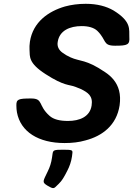

<svg xmlns="http://www.w3.org/2000/svg" viewBox="-20 -741 699 1008"><path d="M337 -106C294 -106 261 -114 240 -133C178 -188 209 -224 143 -224C76 -224 65 -220 66 -186C66 -174 67 -162 69 -151C88 -49 182 10 319 10C358 10 395 6 429 -4C517 -27 592 -83 608 -188C612 -217 611 -243 605 -266C594 -308 567 -339 532 -362C431 -431 400 -417 350 -440C334 -447 321 -455 310 -463C288 -478 279 -498 283 -521C292 -581 347 -604 409 -604C444 -604 473 -596 491 -579C541 -530 518 -501 584 -501C650 -501 662 -506 659 -547C657 -586 672 -627 576 -686C538 -708 490 -721 430 -721C391 -721 354 -716 321 -707C235 -682 153 -626 137 -522C135 -507 134 -492 135 -479C137 -443 129 -410 219 -352C318 -288 343 -298 376 -285C387 -281 397 -277 406 -273C441 -255 469 -238 461 -187C452 -128 398 -106 337 -106ZM228 233C257 250 262 251 276 236C293 219 304 214 333 156C345 133 354 108 358 80L360 63C362 47 358 45 311 45C264 45 259 47 256 66L253 87C249 115 241 138 231 158C206 211 199 215 228 233Z"/></svg>

Font: Asimov Print
Style: AIt
Weight: 500
Designer: Google
Version: Version 2.000980: 2014